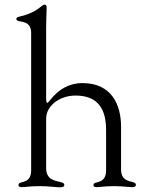

<svg xmlns="http://www.w3.org/2000/svg" viewBox="-20 -794 622 819"><path d="M71.7 4.3C89.8 4.3 103.3 0 151.3 0C189.3 0 217.3 5 236.5 5C248.2 5 254.3 2.1 254.3 -5C254.3 -11.4 250.4 -14.2 239.3 -17C212 -23.8 177.2 -28.1 176.8 -76.7V-286.9C176.8 -347.3 239.7 -386.4 301.8 -386.4C397 -386.4 432.5 -330.3 432.5 -239.3V-67.8C432.2 -19.9 402.3 -19.5 387.1 -14.2C382.1 -12.4 378.6 -10.3 378.6 -5C378.6 2.1 383.9 4.3 392 4.3C409.4 4.3 422.9 0 466.6 0C508.9 0 522.4 4.3 544 4.3C553.6 4.3 559.7 1.8 559.7 -5.7C559.7 -12.1 555 -14.6 546.9 -17C527.7 -23.1 496.8 -24.5 496.4 -70.7V-253.6C496.4 -347.3 456 -439.6 331.7 -439.6C231.9 -439.6 188.9 -355.1 183.2 -355.1C178.6 -355.1 177.2 -358.7 176.8 -376.8C176.8 -383.9 176.8 -393.8 176.8 -407V-681.8C176.8 -715.2 179 -741.5 179 -760.7C179 -772 175.4 -774.1 169.7 -774.1C166.2 -774.1 162.6 -771.7 157.3 -767.8C143.8 -757.1 120 -735.8 59.7 -722.3C53.6 -721.2 49.7 -717.7 49.7 -713.1C49.7 -707.7 54.3 -705.3 60.7 -703.8C78.8 -699.9 112.9 -699.6 112.9 -653.4V-67.8C112.6 -23.1 86.6 -20.2 69.6 -15.6C63.6 -13.8 58.9 -11.4 58.9 -5C58.9 2.1 64.3 4.3 71.7 4.3Z"/></svg>

Font: Margiela Serif Light
Style: Regular
Weight: 300
Designer: Andreas Faust, Stefan Endress
Version: Version 1.002;FEAKit 1.0